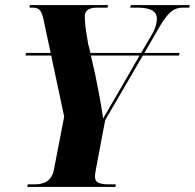

<svg xmlns="http://www.w3.org/2000/svg" viewBox="-20 -734 765 754"><path d="M87 0H433L435 -10H413C376 -10 353 -14 353 -40C353 -48 354 -56 357 -71L393 -262L541 -516H683L685 -526H547L606 -628C644 -693 667 -704 700 -704H723L725 -714H494L491 -704H516C568 -704 596 -693 596 -660C596 -648 593 -628 579 -603L534 -526H335L326 -563C315 -626 313 -648 313 -671C313 -694 332 -704 360 -704H402L404 -714H97L96 -704H107C136 -704 144 -692 152 -652L179 -526H82L80 -516H181L232 -276L192 -69C183 -21 151 -10 115 -10H89ZM354 -441 337 -516H528L455 -389C427 -341 405 -304 385 -269C375 -339 364 -389 354 -441Z"/></svg>

Font: Noto Serif Display Condensed ExtraBold
Style: Italic
Weight: 800
Width: 3
Italic angle: -12°
Designer: Monotype Design Team
Foundry: Monotype Imaging Inc.
Version: Version 2.009